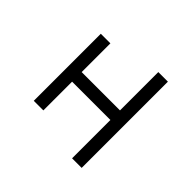

<svg xmlns="http://www.w3.org/2000/svg" viewBox="-45 -776 1090 1090"><g transform="rotate(-45 500.0 -231.0)"><path d="M846.2 0H153.8V-76.9H461.5V-384.6H230.8V-461.5H769.2V-384.6H538.5V-76.9H846.2Z"/></g></svg>

Font: Mintsoda - Lime Green 13x16
Style: Regular
Weight: 400
Designer: Mintsoda-15
Version: Version 1.0